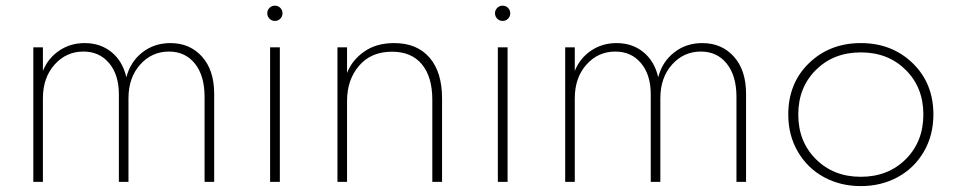

<svg xmlns="http://www.w3.org/2000/svg" viewBox="-20 -629 3306 664"><path d="M95.2 0V-465.3H128.4V-383.8Q146.5 -428.2 185.1 -454.1Q223.6 -480 272.9 -480Q327.6 -480 366 -448.5Q404.3 -417 417 -361.8Q430.7 -415 471.9 -447.5Q513.2 -480 569.3 -480Q636.7 -480 678.7 -433.1Q720.7 -386.2 720.7 -304.7V0H687.5V-293.9Q687.5 -367.2 654.1 -408.9Q620.6 -450.7 564.5 -450.7Q504.9 -450.7 464.6 -405.5Q424.3 -360.4 424.3 -289.1V0H391.1V-302.7Q391.1 -370.6 357.4 -410.6Q323.7 -450.7 268.6 -450.7Q209 -450.7 168.7 -405.5Q128.4 -360.4 128.4 -289.1V0Z M947.8 0H914.1V-465.3H947.8ZM911.9 -564.5Q904.3 -572.3 904.3 -583Q904.3 -593.8 911.9 -601.6Q919.4 -609.4 930.7 -609.4Q941.9 -609.4 949.5 -601.6Q957 -593.8 957 -583Q957 -572.3 949.5 -564.5Q941.9 -556.6 930.7 -556.6Q919.4 -556.6 911.9 -564.5Z M1147 -465.3H1180.2V-376.5Q1197.3 -420.9 1239.3 -450.4Q1281.2 -480 1343.3 -480Q1421.9 -480 1465.3 -429.9Q1508.8 -379.9 1508.8 -288.6V0H1475.1V-283.7Q1475.1 -363.3 1439 -406.7Q1402.8 -450.2 1335.9 -450.2Q1263.2 -450.2 1221.7 -401.6Q1180.2 -353 1180.2 -279.8V0H1147Z M1735.4 0H1701.7V-465.3H1735.4ZM1699.5 -564.5Q1691.9 -572.3 1691.9 -583Q1691.9 -593.8 1699.5 -601.6Q1707 -609.4 1718.3 -609.4Q1729.5 -609.4 1737.1 -601.6Q1744.6 -593.8 1744.6 -583Q1744.6 -572.3 1737.1 -564.5Q1729.5 -556.6 1718.3 -556.6Q1707 -556.6 1699.5 -564.5Z M1934.6 0V-465.3H1967.8V-383.8Q1985.8 -428.2 2024.4 -454.1Q2063 -480 2112.3 -480Q2167 -480 2205.3 -448.5Q2243.7 -417 2256.3 -361.8Q2270 -415 2311.3 -447.5Q2352.5 -480 2408.7 -480Q2476.1 -480 2518.1 -433.1Q2560.1 -386.2 2560.1 -304.7V0H2526.9V-293.9Q2526.9 -367.2 2493.4 -408.9Q2460 -450.7 2403.8 -450.7Q2344.2 -450.7 2304 -405.5Q2263.7 -360.4 2263.7 -289.1V0H2230.5V-302.7Q2230.5 -370.6 2196.8 -410.6Q2163.1 -450.7 2107.9 -450.7Q2048.3 -450.7 2008.1 -405.5Q1967.8 -360.4 1967.8 -289.1V0Z M2706.1 -232.9Q2706.1 -341.3 2777.8 -410.6Q2849.6 -480 2957 -480Q3064.5 -480 3136.2 -410.6Q3208 -341.3 3208 -232.9Q3208 -161.1 3174.8 -104.2Q3141.6 -47.4 3084.5 -16.4Q3027.3 14.6 2957 14.6Q2886.7 14.6 2829.6 -16.4Q2772.5 -47.4 2739.3 -104.2Q2706.1 -161.1 2706.1 -232.9ZM2801.8 -387.2Q2740.7 -326.7 2740.7 -232.9Q2740.7 -139.2 2801.8 -78.4Q2862.8 -17.6 2957 -17.6Q3051.3 -17.6 3112.3 -78.4Q3173.3 -139.2 3173.3 -232.9Q3173.3 -326.7 3112.3 -387.2Q3051.3 -447.8 2957 -447.8Q2862.8 -447.8 2801.8 -387.2Z"/></svg>

Font: Spartan MB ExtLt
Style: Regular
Weight: 200
Designer: Matt Bailey, Mirko Velimirovic
Foundry: Matt Bailey
Version: Version 1.005